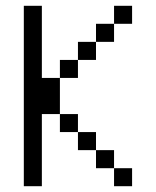

<svg xmlns="http://www.w3.org/2000/svg" viewBox="-20 -645 540 665"><path d="M437.5 0V-62.5H375V0ZM437.5 -562.5V-625H375V-562.5H312.5V-500H250V-437.5H187.5V-375H125Q125 -375 125 -625H62.5Q62.5 -625 62.5 0H125Q125 0 125 -250H187.5V-187.5H250V-125H312.5V-62.5H375V-125H312.5V-187.5H250V-250H187.5Q187.5 -250 187.5 -375H250V-437.5H312.5V-500H375V-562.5Z"/></svg>

Font: CalcUnifontExMono
Style: Regular
Weight: 500
Version: Version 15.0.06